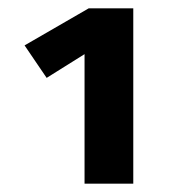

<svg xmlns="http://www.w3.org/2000/svg" viewBox="-20 -762 440 461"><path d="M300 -321H183V-632L92 -575L39 -653L193 -742H300Z"/></svg>

Font: Fira Sans BGR
Style: Bold
Weight: 700
Designer: bBox Type GmbH & Carrois Corporate GbR & Edenspiekermann AG
Foundry: bBox Type GmbH & Carrois Corporate GbR & Edenspiekermann AG
Version: Version 4.301